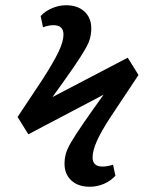

<svg xmlns="http://www.w3.org/2000/svg" viewBox="-20 -620 577 732"><path d="M322 92Q278 92 252 68Q226 44 226 4Q226 -15 231 -33.5Q236 -52 251.5 -78.5Q267 -105 296.5 -148Q326 -191 375 -259L88 -108L47 -174L142 -317Q185 -384 203.5 -423Q222 -462 222 -488Q222 -524 184 -524Q166 -524 144 -516L135 -559Q153 -578 179 -589Q205 -600 232 -600Q276 -600 302 -576Q328 -552 328 -512Q328 -493 323.5 -475Q319 -457 304 -431Q289 -405 259.5 -362Q230 -319 180 -250L467 -400L508 -334L401 -173Q365 -118 349 -81.5Q333 -45 333 -20Q333 15 371 15Q389 15 411 8L420 50Q402 70 376 81Q350 92 322 92Z"/></svg>

Font: Literata 12pt Medium
Style: Regular
Weight: 500
Designer: Latin by Veronika Burian and Jose Scaglione. Greek by Irene Vlachou. Cyrillic by Vera Evstafieva.
Foundry: TypeTogether
Version: Version 3.002